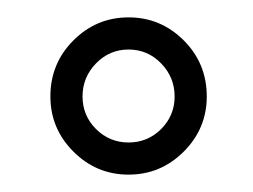

<svg xmlns="http://www.w3.org/2000/svg" viewBox="-20 -559 291 221"><path d="M128 -358Q91 -358 64.5 -384.5Q38 -411 38 -448Q38 -486 64.5 -512.5Q91 -539 128 -539Q165 -539 191.5 -512.5Q218 -486 218 -448Q218 -411 191.5 -384.5Q165 -358 128 -358ZM128 -395Q150 -395 165.5 -410.5Q181 -426 181 -448Q181 -470 165.5 -486Q150 -502 128 -502Q106 -502 90.5 -486Q75 -470 75 -448Q75 -426 90.5 -410.5Q106 -395 128 -395Z"/></svg>

Font: Moon Dance
Style: Regular
Weight: 400
Designer: Robert E. Leuschke
Foundry: Robert E. Leuschke
Version: Version 1.010; ttfautohint (v1.8.3)